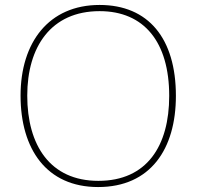

<svg xmlns="http://www.w3.org/2000/svg" viewBox="-20 -745 794 775"><path d="M690 -358C690 -590 579 -725 382 -725C177 -725 63 -574 63 -359C63 -143 168 10 376 10C587 10 690 -143 690 -358ZM90 -359C90 -556 186 -700 382 -700C562 -700 663 -575 663 -358C663 -156 573 -15 377 -15C182 -15 90 -159 90 -359Z"/></svg>

Font: Noto Sans Devanagari UI Thin
Style: Regular
Weight: 100
Designer: Jelle Bosma - Monotype Design Team
Foundry: Monotype Imaging Inc.
Version: Version 2.004